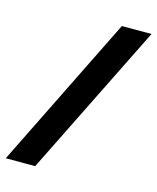

<svg xmlns="http://www.w3.org/2000/svg" viewBox="-134 -741 666 813"><g transform="rotate(15 199.0 -334.0)"><path d="M-31 0 299 -668H429L98 0Z"/></g></svg>

Font: Gantari
Style: Bold Italic
Weight: 700
Italic angle: -10°
Designer: Anugrah Pasau
Foundry: Lafontype
Version: Version 1.000; ttfautohint (v1.8.4.7-5d5b)